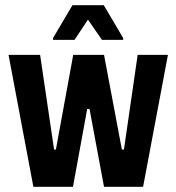

<svg xmlns="http://www.w3.org/2000/svg" viewBox="-20 -722 682 742"><path d="M109 0 13 -510H135L189 -144H196L263 -510H382L451 -144H459L512 -510H629L533 0H382L326 -301H317L262 0ZM185 -568V-575L260 -702H381L456 -575V-568H374L320 -646L268 -568Z"/></svg>

Font: Saira Condensed
Style: Bold
Weight: 700
Width: 3
Designer: Hector Gatti with collaboration of the Omnibus-Type team
Foundry: Omnibus-Type
Version: Version 1.101